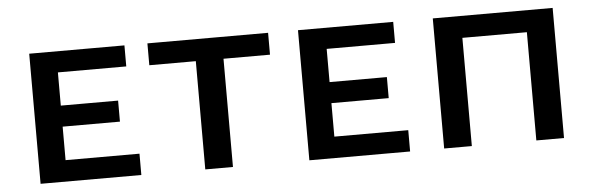

<svg xmlns="http://www.w3.org/2000/svg" viewBox="-38 -580 2135 691"><g transform="rotate(-5 1029.5 -235.0)"><path d="M448 -77V0H84V-470H428V-394H181V-274H388V-198H181V-77Z M947 -391H779V0H679V-391H511V-470H947Z M1419 -77V0H1055V-470H1399V-394H1152V-274H1359V-198H1152V-77Z M1975 0H1875V-391H1642V0H1542V-470H1975Z"/></g></svg>

Font: Ysabeau SC Semibold
Style: Regular
Weight: 600
Designer: Christian Thalmann (Catharsis Fonts)
Version: Version 0.003